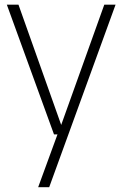

<svg xmlns="http://www.w3.org/2000/svg" viewBox="-20 -560 510 800"><path d="M205 0 8.5 -540.5H57L235 -39.5L414.5 -540.5H461.5L185 220H139L219.5 0Z"/></svg>

Font: Encode Sans SmCnd XLt
Style: Regular
Weight: 200
Width: 4
Designer: Multiple Designers
Foundry: Impallari Type
Version: Version 3.002; ttfautohint (v1.8.3) -l 8 -r 50 -G 200 -x 14 